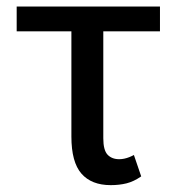

<svg xmlns="http://www.w3.org/2000/svg" viewBox="-20 -548 535 579"><path d="M314 10.3Q255.9 10.3 225.6 -24.4Q195.3 -59.1 195.3 -136.2V-453.6H30.3V-528.3H462.4V-453.6H291.5V-130.9Q291.5 -95.2 304.4 -81.5Q317.4 -67.9 339.4 -67.9Q347.2 -67.9 355 -69.6Q362.8 -71.3 370.1 -74.2Q377.4 -77.1 383.8 -80.6L405.8 -16.1Q383.3 -0.5 361.6 4.9Q339.8 10.3 314 10.3Z"/></svg>

Font: Roboto Slab LO
Style: Regular
Weight: 400
Designer: Google
Version: Version 2.000